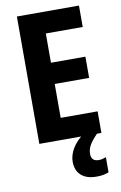

<svg xmlns="http://www.w3.org/2000/svg" viewBox="-102 -770 668 1060"><g transform="rotate(-10 232.0 -240.5)"><path d="M419 0H71V-714H419V-594H212V-430H405V-311H212V-121H419ZM337 103Q337 145 379 145Q392 145 402 142Q412 139 420 136V221Q408 226 391 229.5Q374 233 352 233Q295 233 265 205.5Q235 178 235 129Q235 93 257 55.5Q279 18 327 -17L394 0Q362 33 349.5 56Q337 79 337 103Z"/></g></svg>

Font: Noto Sans Khmer UI Condensed
Style: Bold
Weight: 700
Width: 3
Designer: Danh Hong and the Monotype Design Team
Foundry: Monotype Imaging Inc.
Version: Version 2.002; ttfautohint (v1.8.4.7-5d5b)